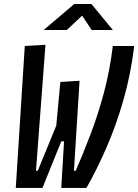

<svg xmlns="http://www.w3.org/2000/svg" viewBox="-20 -918 676 938"><path d="M279.3 0 293 -227.5H279.3L187.5 0H57.1L101.1 -693.4L202.1 -699.2L155.8 -84H164.6L254.9 -304.2L274.9 -517.6L368.7 -523.4L341.3 -84H350.1Q385.3 -165 421.6 -260Q458 -355 487.3 -463.6Q516.6 -572.3 531.2 -693.4H635.7Q619.1 -555.7 583.5 -431.2Q547.9 -306.6 500.7 -198.2Q453.6 -89.8 402.3 0ZM193.4 -771.5 342.8 -898.4H426.8L531.2 -771.5H427.7L381.3 -841.8L306.6 -771.5Z"/></svg>

Font: Cascadia Mono PL
Style: Italic
Weight: 400
Italic angle: -10°
Monospace: yes
Designer: Aaron Bell
Foundry: Saja Typeworks
Version: Version 2404.023; ttfautohint (v1.8.4)